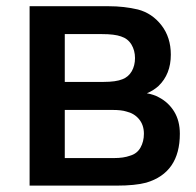

<svg xmlns="http://www.w3.org/2000/svg" viewBox="-20 -582 615 602"><path d="M72.8 -562.5H320.8Q369.1 -562.5 412.6 -552.2Q457 -540.5 486.3 -502.7Q515.6 -464.8 515.6 -410.6Q515.6 -349.6 477.1 -312.5Q460.4 -297.4 440.4 -289.6Q462.4 -285.6 478 -276.9Q508.3 -261.2 526.1 -232.2Q543.9 -203.1 543.9 -162.6Q543.9 -40.5 438.5 -9.3Q404.3 0 344.7 0H72.8ZM183.1 -475.1V-325.2H305.2Q343.3 -325.2 363.8 -333.5Q382.8 -340.8 393.1 -358.6Q403.3 -376.5 403.3 -399.9Q403.3 -423.8 392.1 -442.4Q380.9 -460.9 359.4 -467.8Q338.9 -475.1 299.8 -475.1ZM183.1 -237.3V-86.4H337.4Q367.7 -86.4 387.7 -93.8Q409.7 -100.1 420.4 -119.1Q431.2 -138.2 431.2 -162.6Q431.2 -189.9 416 -208.3Q400.9 -226.6 376 -232.4Q360.8 -237.3 332.5 -237.3Z"/></svg>

Font: Manrope3 Semibold
Style: Regular
Weight: 600
Width: 4
Designer: Mikhail Sharanda
Foundry: Mikhail Sharanda
Version: Version 3.000;PS 003.000;hotconv 1.0.88;makeotf.lib2.5.64775